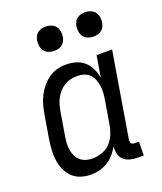

<svg xmlns="http://www.w3.org/2000/svg" viewBox="-137 -821 774 918"><g transform="rotate(-20 250.0 -362.0)"><path d="M168 8Q141 8 116.5 0Q92 -8 74.5 -25Q57 -42 46.5 -65Q36 -88 32.5 -113.5Q29 -139 30.5 -166Q32 -193 36 -219L56 -339Q60 -362 66 -384.5Q72 -407 83 -428.5Q94 -450 109.5 -469Q125 -488 145 -502Q165 -516 188 -522Q211 -528 234 -528Q260 -528 284.5 -520.5Q309 -513 326.5 -497Q344 -481 354.5 -458.5Q365 -436 369 -411L387 -520H466L394 -87Q393 -82 394 -77Q395 -72 397.5 -68.5Q400 -65 405 -63.5Q410 -62 415 -62H436L435 8H403Q384 8 365.5 3Q347 -2 334 -14Q321 -26 316.5 -45Q312 -64 314 -83Q304 -63 288.5 -45.5Q273 -28 253.5 -15.5Q234 -3 211.5 2.5Q189 8 168 8ZM200 -62Q223 -62 247.5 -70Q272 -78 289.5 -95.5Q307 -113 317 -136.5Q327 -160 331 -183L351 -303Q354 -321 355.5 -339Q357 -357 354.5 -374Q352 -391 346 -407Q340 -423 328.5 -435Q317 -447 300.5 -452.5Q284 -458 266 -458Q250 -458 233 -454.5Q216 -451 201 -442Q186 -433 174 -420Q162 -407 153.5 -391.5Q145 -376 140.5 -360Q136 -344 133 -328L113 -208Q110 -191 109 -173.5Q108 -156 110.5 -139.5Q113 -123 120 -108Q127 -93 139 -82.5Q151 -72 167 -67Q183 -62 200 -62ZM404 -608Q390 -608 376 -613.5Q362 -619 354 -630Q346 -641 344 -655.5Q342 -670 344 -685Q346 -695 351 -704.5Q356 -714 365 -720.5Q374 -727 384 -729.5Q394 -732 405 -732Q419 -732 433 -726.5Q447 -721 455 -710Q463 -699 465.5 -684.5Q468 -670 465 -655Q463 -645 458 -635.5Q453 -626 444 -619.5Q435 -613 425 -610.5Q415 -608 404 -608ZM204 -608Q190 -608 176 -613.5Q162 -619 154 -630Q146 -641 144 -655.5Q142 -670 144 -685Q146 -695 151 -704.5Q156 -714 165 -720.5Q174 -727 184 -729.5Q194 -732 205 -732Q219 -732 233 -726.5Q247 -721 255 -710Q263 -699 265.5 -684.5Q268 -670 265 -655Q263 -645 258 -635.5Q253 -626 244 -619.5Q235 -613 225 -610.5Q215 -608 204 -608Z"/></g></svg>

Font: Iosevka Fixed
Style: Italic
Weight: 400
Italic angle: -9°
Monospace: yes
Designer: Belleve Invis
Foundry: Belleve Invis
Version: Version 33.2.4